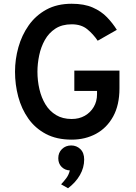

<svg xmlns="http://www.w3.org/2000/svg" viewBox="-20 -732 724 1023"><path d="M362 12Q282 12 224.8 -18.2Q167.5 -48.5 131 -100.2Q94.5 -152 77.2 -216.8Q60 -281.5 60 -350Q60 -416 78 -480.2Q96 -544.5 133 -597Q170 -649.5 227 -680.8Q284 -712 362 -712Q428.5 -712 474 -692Q519.5 -672 550 -640.2Q580.5 -608.5 602.5 -573L500.5 -515Q477 -550 445 -576.2Q413 -602.5 362 -602.5Q310.5 -602.5 275.2 -579.5Q240 -556.5 219 -519Q198 -481.5 188.8 -437Q179.5 -392.5 179.5 -350Q179.5 -302 190 -256.8Q200.5 -211.5 222.2 -175.8Q244 -140 278.8 -119Q313.5 -98 362 -98Q401.5 -98 431.8 -115.2Q462 -132.5 479.5 -162.2Q497 -192 497 -229.5V-247.5H376V-356H616.5V-261Q616.5 -172.5 583 -111.5Q549.5 -50.5 491.8 -19.2Q434 12 362 12ZM342.5 271 305.5 250Q319.5 235.5 333 217.5Q346.5 199.5 352 176Q326 175 308.2 157.2Q290.5 139.5 290.5 111Q290.5 81.5 310.2 62.2Q330 43 359.5 43Q388 43 408.2 62.5Q428.5 82 428.5 118Q428.5 161 406 200.5Q383.5 240 342.5 271Z"/></svg>

Font: Overpass SemiBold
Style: Regular
Weight: 600
Designer: Delve Withrington, Dave Bailey, Thomas Jockin
Foundry: Delve Fonts LLC
Version: Version 4.000